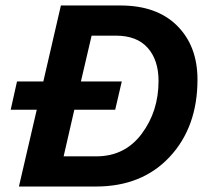

<svg xmlns="http://www.w3.org/2000/svg" viewBox="-20 -680 770 700"><path d="M419 -660Q552 -660 626 -586Q700 -512 700 -390Q700 -217 599 -108.5Q498 0 330 0H49L114 -280H19L42 -383H138L202 -660ZM331 -110Q435 -110 496.5 -192Q558 -274 558 -385Q558 -461 518.5 -505.5Q479 -550 403 -550H314L275 -383H424L400 -280H251L212 -110Z"/></svg>

Font: Elaine Sans SemiBold
Style: Italic
Weight: 600
Italic angle: -13°
Designer: Wei Huang
Foundry: Wei Huang
Version: Version 2.001;December 24, 2019;FontCreator 12.0.0.2547 64-b